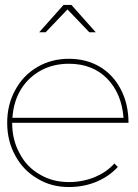

<svg xmlns="http://www.w3.org/2000/svg" viewBox="-20 -754 558 774"><path d="M362 -40C330 -27 295 -20 258 -20C214 -20 175 -30 140 -51C105 -71 78 -99 59 -136C39 -172 29 -213 29 -259H498C498 -308 488 -353 468 -392C448 -431 420 -462 384 -484C347 -506 305 -517 258 -517C211 -517 168 -506 131 -484C93 -462 63 -431 42 -392C20 -353 9 -308 9 -259C9 -210 20 -165 42 -126C63 -87 93 -56 131 -34C168 -11 211 0 258 0C297 0 334 -7 368 -21C402 -35 431 -55 455 -81L441 -95C420 -71 393 -53 362 -40ZM145 -470C178 -488 216 -497 258 -497C321 -497 373 -477 412 -437C451 -397 473 -344 478 -279H30C33 -322 44 -360 64 -393C84 -426 111 -451 145 -470ZM366 -624 268 -734H236L138 -624H164L252 -716L340 -624Z"/></svg>

Font: Argentum Sans Thin
Style: Regular
Weight: 250
Designer: Julieta Ulanovsky
Foundry: Julieta Ulanovsky
Version: Version 5.001;February 15, 2019;FontCreator 11.5.0.2425 64-b